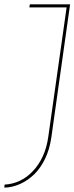

<svg xmlns="http://www.w3.org/2000/svg" viewBox="-44 -720 342 882"><path d="M93 -700 91 -686H262L178 -93Q171 -42 152.5 -2Q134 38 107 66Q80 95 47 110.5Q14 126 -23 128L-24 142Q13 141 48.5 125Q84 109 114 80Q143 51 163.5 8.5Q184 -34 192 -90L278 -700Z"/></svg>

Font: Josefin Slab Thin
Style: Italic
Weight: 100
Italic angle: -12°
Designer: Santiago Orozco
Foundry: Typemade
Version: Version 2.000